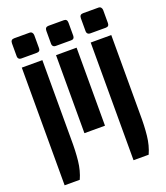

<svg xmlns="http://www.w3.org/2000/svg" viewBox="-174 -841 1059 1228"><g transform="rotate(-20 355.5 -227.0)"><path d="M45 -610V-698Q45 -724 69 -724H174Q185 -724 191 -716.5Q197 -709 197 -698V-610Q197 -587 174 -587H69Q62 -587 56.5 -589.5Q51 -592 48 -597.5Q45 -603 45 -610ZM51 270V-531H191V4Q192 87 185 152Q178 217 154 270Z M279 -610V-698Q279 -724 303 -724H408Q430 -724 430 -698V-610Q430 -599 424.5 -593Q419 -587 408 -587H303Q296 -587 290.5 -589.5Q285 -592 282 -597.5Q279 -603 279 -610ZM284 0V-531H424V0Z M514 -610V-698Q514 -724 538 -724H643Q654 -724 660 -716.5Q666 -709 666 -698V-610Q666 -587 643 -587H538Q531 -587 525.5 -589.5Q520 -592 517 -597.5Q514 -603 514 -610ZM520 270V-531H660V4Q661 87 654 152Q647 217 623 270Z"/></g></svg>

Font: Mina
Style: Bold
Weight: 700
Version: Version 1.000